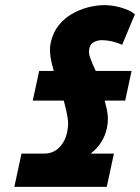

<svg xmlns="http://www.w3.org/2000/svg" viewBox="-20 -730 547 750"><path d="M152 -130H64L36 0H397L425 -130H334Q360 -150 376 -175.5Q392 -201 398 -232Q402 -252 401.5 -269Q401 -286 397 -304L389 -337H469L494 -453H354L342 -479Q336 -494 332 -505Q328 -516 327.5 -526Q327 -536 331 -547Q334 -557 342 -562.5Q350 -568 359 -570.5Q368 -573 375 -573Q400 -573 421 -567.5Q442 -562 457 -555L507 -674Q493 -686 472 -694Q451 -702 429.5 -706Q408 -710 390 -710Q356 -710 322.5 -701Q289 -692 260 -675Q231 -658 210 -632Q189 -606 180 -571Q174 -548 175.5 -525Q177 -502 184 -476L190 -453H133L108 -337H229L234 -318Q238 -301 241 -287Q244 -273 245.5 -259.5Q247 -246 245 -232Q243 -212 236.5 -194Q230 -176 218 -161Q206 -146 189.5 -138Q173 -130 152 -130Z"/></svg>

Font: Advent Pro ExtraBold
Style: Italic
Weight: 800
Italic angle: -12°
Version: Version 3.000